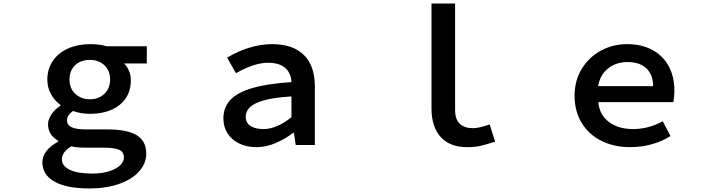

<svg xmlns="http://www.w3.org/2000/svg" viewBox="-20 -818 4040 1083"><path d="M219 97Q219 64 242 34Q265 4 308 -19V-24Q251 -57 251 -117Q251 -144 269.5 -172Q288 -200 321 -222V-226Q288 -250 267.5 -287Q247 -324 247 -369Q247 -429 278 -474.5Q309 -520 364 -544.5Q419 -569 487 -569Q545 -569 581 -557H808V-460H680Q697 -443 707.5 -418.5Q718 -394 718 -366Q718 -277 655 -226.5Q592 -176 487 -176Q435 -176 392 -192Q375 -180 366.5 -168Q358 -156 358 -140Q358 -113 384 -100.5Q410 -88 462 -88H586Q697 -88 751 -55.5Q805 -23 805 49Q805 103 765.5 148Q726 193 653 219Q580 245 484 245Q356 245 287.5 206.5Q219 168 219 97ZM601 -369Q601 -419 569.5 -449.5Q538 -480 487 -480Q434 -480 403 -449.5Q372 -419 372 -369Q372 -319 405 -288.5Q438 -258 487 -258Q537 -258 569 -289Q601 -320 601 -369ZM679 70Q679 39 652 27Q625 15 567 15H468Q409 15 383 7Q329 39 329 81Q329 118 374 140Q418 161 500 161Q553 161 594 148.5Q635 136 657 115Q679 94 679 70Z M1240 -150Q1240 -212 1279 -254Q1318 -296 1402.5 -321Q1487 -346 1624 -355Q1622 -406 1588.5 -435Q1555 -464 1492 -464Q1414 -464 1311 -405L1261 -493Q1390 -569 1516 -569Q1632 -569 1694 -508Q1756 -447 1756 -330V0H1648L1638 -69H1634Q1587 -33 1533.5 -10.5Q1480 12 1426 12Q1371 12 1328.5 -9Q1286 -30 1263 -66.5Q1240 -103 1240 -150ZM1624 -157V-274Q1522 -268 1469 -252Q1415 -237 1390.5 -214Q1366 -191 1366 -160Q1366 -125 1393 -107.5Q1420 -90 1466 -90Q1541 -90 1624 -157Z M2414 -205V-798H2547V-198Q2547 -144 2574 -119.5Q2601 -95 2646 -95Q2666 -95 2687.5 -100Q2709 -105 2742 -116L2773 -19Q2720 -2 2689.5 5Q2659 12 2614 12Q2518 12 2466 -45Q2414 -102 2414 -205Z M3221 -278Q3221 -364 3262 -430.5Q3303 -497 3370.5 -533Q3438 -569 3517 -569Q3599 -569 3659.5 -536.5Q3720 -504 3752 -444.5Q3784 -385 3784 -306Q3784 -272 3778 -242H3355Q3361 -171 3414 -130.5Q3467 -90 3551 -90Q3638 -90 3718 -134L3762 -51Q3716 -21 3657 -4.5Q3598 12 3534 12Q3443 12 3371.5 -24Q3300 -60 3260.5 -125.5Q3221 -191 3221 -278ZM3519 -468Q3455 -468 3409.5 -431.5Q3364 -395 3354 -332H3664Q3664 -396 3626.5 -432Q3589 -468 3519 -468Z"/></svg>

Font: Merged Yaku Han JP SemiBold
Style: Regular
Weight: 600
Designer: Ryoko NISHIZUKA 西塚涼子 (kana, bopomofo & ideographs); Paul D. Hunt (Latin, Greek & Cyrillic); Sandoll Communications 산돌커뮤니
Foundry: Adobe
Version: Version 2.004